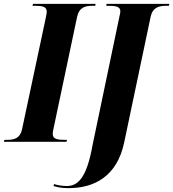

<svg xmlns="http://www.w3.org/2000/svg" viewBox="-58 -734 897 994"><path d="M-38 0H286L289 -10H276C240 -10 215 -14 215 -40C215 -51 218 -65 223 -87L341 -646C352 -697 384 -704 422 -704H435L437 -714H113L110 -704H123C160 -704 184 -700 184 -674C184 -669 183 -658 178 -637L56 -64C46 -17 14 -10 -22 -10H-35ZM297 240C429 240 548 180 585 3L722 -648C733 -697 766 -704 804 -704H816L819 -714H494L492 -704H505C540 -704 565 -700 565 -676C565 -668 563 -659 561 -652L421 18C391 186 346 229 288 229C268 229 242 226 222 219L219 229C242 236 264 240 297 240Z"/></svg>

Font: Noto Serif Display Condensed ExtraBold
Style: Italic
Weight: 800
Width: 3
Italic angle: -12°
Designer: Monotype Design Team
Foundry: Monotype Imaging Inc.
Version: Version 2.009